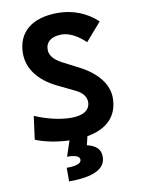

<svg xmlns="http://www.w3.org/2000/svg" viewBox="-100 -770 786 1072"><g transform="rotate(-10 293.0 -234.0)"><path d="M203.1 234.4C342.8 234.4 412.1 199.7 412.1 130.4C412.1 89.4 387.2 64.5 335.9 52.7L347.7 3.4C461.9 -16.1 524.4 -81.1 524.4 -182.6C524.4 -260.3 469.2 -329.6 371.6 -380.4L277.8 -428.7C236.3 -450.7 212.9 -478.5 212.9 -509.3C212.9 -555.2 246.1 -580.6 303.7 -580.6C345.7 -580.6 392.6 -556.6 437.5 -513.7L526.4 -615.7C466.8 -672.4 388.2 -703.1 303.2 -703.1C156.7 -703.1 73.2 -633.8 73.2 -512.7C73.2 -426.8 129.9 -353.5 228 -305.7L327.6 -257.3C363.8 -240.2 384.8 -213.9 384.8 -185.1C384.8 -138.7 346.2 -113.3 276.9 -113.3C216.8 -113.3 143.6 -129.9 72.3 -160.2L54.7 -28.3C107.4 -6.3 175.3 6.8 245.1 9.3L215.8 96.7C263.7 96.7 286.6 106.4 286.6 126C286.6 146.5 259.3 157.2 203.1 157.2Z"/></g></svg>

Font: Cascadia Code
Style: Bold
Weight: 700
Monospace: yes
Designer: Aaron Bell
Foundry: Saja Typeworks
Version: Version 2404.023